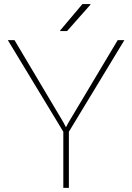

<svg xmlns="http://www.w3.org/2000/svg" viewBox="-20 -904 637 924"><path d="M311.5 0H284.7V-270L17.6 -710.9H49.8L284.7 -315.9L297.4 -291.5L310.5 -315.9L546.4 -710.9H578.6L311.5 -270ZM376.5 -884.3H414.6L415.5 -881.8L302.7 -754.4H270L269 -756.8Z"/></svg>

Font: Roboto-Thin
Style: Regular
Weight: 250
Designer: Google
Version: Version 1.100141; 2013; ttfautohint (v0.94.14-c901) -l 8 -r 